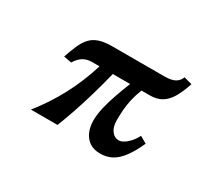

<svg xmlns="http://www.w3.org/2000/svg" viewBox="-114 -829 1227 1086"><g transform="rotate(30 500.0 -286.5)"><path d="M873 -578.1Q853.5 -519.5 831.1 -481.4Q808.6 -443.4 777.3 -424.6Q746.1 -405.8 700.2 -405.8H646Q629.9 -363.8 621.8 -327.6Q613.8 -291.5 611.3 -258.3Q608.9 -225.1 608.9 -190.9Q608.9 -147.9 627.7 -122.6Q646.5 -97.2 674.8 -97.2Q688.5 -97.2 705.8 -107.2Q723.1 -117.2 740.7 -136.5Q758.3 -155.8 772 -183.1L816.9 -157.2Q788.1 -93.3 758.5 -54.2Q729 -15.1 695.8 2.4Q662.6 20 622.1 20Q578.6 20 550.5 0.7Q522.5 -18.6 508.8 -51.5Q495.1 -84.5 495.1 -125Q495.1 -164.1 506.3 -211.2Q517.6 -258.3 535.2 -308.1Q552.7 -357.9 571.8 -405.8H459Q439.9 -329.1 418.5 -255.1Q397 -181.2 374.8 -116.2Q352.5 -51.3 332 0H158.2Q228.5 -87.4 282.7 -189Q336.9 -290.5 372.1 -405.8H323.2Q288.6 -405.8 264.4 -390.1Q240.2 -374.5 222.2 -344.2L170.9 -354Q187.5 -402.3 203.1 -437.5Q218.8 -472.7 240.2 -495.4Q261.7 -518.1 294.7 -529.1Q327.6 -540 377.9 -540H716.8Q764.2 -540 787.6 -553.7Q811 -567.4 819.8 -592.8Z"/></g></svg>

Font: BIZ UDPMincho
Style: Bold
Weight: 700
Designer: TypeBank Co., Ltd.
Foundry: Morisawa Inc.
Version: Version 1.06